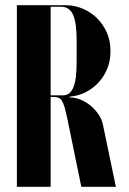

<svg xmlns="http://www.w3.org/2000/svg" viewBox="-20 -719 496 739"><path d="M45 -699V0H175V-346H184Q197 -346 205 -343Q213 -340 218.5 -331Q224 -322 229 -304.5Q234 -287 240 -258L293 0H426L376 -240Q372 -260 359 -279Q346 -298 328.5 -312.5Q311 -327 290 -335.5Q269 -344 248 -344V-347Q283 -350 311.5 -365Q340 -380 361 -403.5Q382 -427 393.5 -456.5Q405 -486 405 -518V-528Q405 -562 391.5 -593Q378 -624 355 -647.5Q332 -671 300 -685Q268 -699 230 -699ZM275 -481Q275 -447 272 -423Q269 -399 262.5 -383Q256 -367 246 -359.5Q236 -352 222 -352H175V-693H216Q247 -693 261 -662.5Q275 -632 275 -564Z"/></svg>

Font: Moniqa Black
Style: Regular
Weight: 900
Designer: Rajesh Rajput
Foundry: Rajesh Rajput
Version: Version 1.000